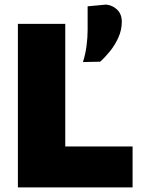

<svg xmlns="http://www.w3.org/2000/svg" viewBox="-20 -817 625 837"><path d="M58 0V-713H264.5V-178.5H558V0ZM341.5 -546.5Q352.5 -580.5 357.2 -616.8Q362 -653 362 -686.5V-789.5L442.5 -797Q470.5 -794.5 490.8 -774.8Q511 -755 511 -722.5Q511 -686.5 496.2 -653.8Q481.5 -621 459.8 -594Q438 -567 416.5 -548Z"/></svg>

Font: Commissioner ExtraBold
Style: Regular
Weight: 800
Designer: Kostas Bartsokas
Foundry: Kostas Bartsokas
Version: Version 1.000; ttfautohint (v1.8.3)